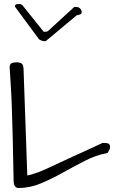

<svg xmlns="http://www.w3.org/2000/svg" viewBox="-20 -938 577 958"><path d="M47.9 -38.1Q45.9 -162.1 43.5 -250.5Q41 -338.9 39.1 -399.4Q37.1 -460 34.7 -495.6Q32.2 -531.2 31.2 -552.7Q30.3 -574.2 29.3 -583.5Q28.3 -592.8 28.3 -601.6Q28.3 -618.2 38.1 -622.6Q47.9 -627 62.5 -627Q79.1 -627 88.4 -620.6Q97.7 -614.3 97.7 -587.9L116.2 -62.5Q117.2 -62.5 126 -64.5Q134.8 -66.4 146.5 -70.3Q158.2 -74.2 170.9 -78.6Q183.6 -83 191.4 -86.9Q203.1 -91.8 226.6 -102.5Q250 -113.3 279.3 -127Q308.6 -140.6 341.3 -155.8Q374 -170.9 403.8 -184.1Q433.6 -197.3 456.5 -208.5Q479.5 -219.7 491.2 -224.6H502.9Q508.8 -224.6 514.6 -223.6Q520.5 -222.7 524.4 -218.8Q528.3 -214.8 529.3 -207Q529.3 -197.3 525.9 -190.4Q522.5 -183.6 516.6 -174.8Q459 -164.1 403.8 -135.7Q348.6 -107.4 294.4 -77.1Q240.2 -46.9 185.1 -23.4Q129.9 0 72.3 0Q47.9 0 47.9 -38.1ZM54.7 -908.2Q54.7 -912.1 58.6 -915Q62.5 -918 79.1 -918Q81.1 -918 85.4 -916Q89.8 -914.1 91.8 -912.1L198.2 -779.3H202.1Q215.8 -779.3 220.7 -784.2L350.6 -903.3H356.4Q374 -903.3 380.9 -894.5Q387.7 -885.7 387.7 -878.9Q387.7 -872.1 384.3 -868.7Q380.9 -865.2 362.3 -861.3L209 -733.4Q208 -733.4 206.5 -732.9Q205.1 -732.4 204.1 -732.4Q194.3 -732.4 185.1 -736.3Q175.8 -740.2 173.8 -743.2L55.7 -903.3Q54.7 -904.3 54.7 -905.3Z"/></svg>

Font: Shadows Into Light
Style: Regular
Weight: 400
Designer: Kimberly Geswein
Foundry: Kimberly Geswein
Version: Version 001.000